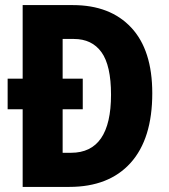

<svg xmlns="http://www.w3.org/2000/svg" viewBox="-20 -734 664 754"><path d="M266 -714Q413 -714 495.5 -625.5Q578 -537 578 -368Q578 -189 493 -94.5Q408 0 252 0H69V-305H10V-425H69V-714ZM270 -581H226V-425H305V-305H226V-134H259Q416 -134 416 -362Q416 -477 378.5 -529Q341 -581 270 -581Z"/></svg>

Font: Noto Sans Telugu Condensed ExtraBold
Style: Regular
Weight: 800
Width: 3
Designer: Jelle Bosma - Monotype Design Team
Foundry: Monotype Imaging Inc.
Version: Version 2.005; ttfautohint (v1.8.4.7-5d5b)